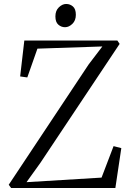

<svg xmlns="http://www.w3.org/2000/svg" viewBox="-20 -947 661 967"><path d="M36 0 24 -16.5 426.5 -622.5 495.5 -713 168.5 -702 117.5 -557 81.5 -562 102.5 -743H571L582.5 -726L183.5 -127L113.5 -29.5L491.5 -52.5L552 -211L591 -201L561 0ZM307 -810Q288.5 -810 273.8 -822.8Q259 -835.5 259 -864.5Q259 -893.5 276.5 -910.2Q294 -927 313 -927H314Q332.5 -927 347.2 -914.5Q362 -902 362 -872.5Q362 -843.5 344.5 -826.8Q327 -810 308 -810Z"/></svg>

Font: Merriweather 144pt Light
Style: Regular
Weight: 300
Version: Version 2.100